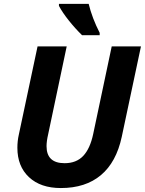

<svg xmlns="http://www.w3.org/2000/svg" viewBox="-20 -951 740 981"><path d="M700.2 -713.9H550.8L456.1 -266.1C445.6 -216.6 428.7 -179.4 405.3 -154.5C381.8 -129.6 350.1 -117.2 310.1 -117.2C248.5 -117.2 217.8 -146.2 217.8 -204.1C217.8 -220.7 220.5 -241 226.1 -265.1L320.8 -713.9H171.9L76.2 -263.2C71.3 -241.7 68.8 -219.2 68.8 -195.8C68.8 -132.6 88.6 -82.6 128.2 -45.7C167.7 -8.7 222 9.8 291 9.8C375 9.8 443.2 -12.2 495.6 -56.2C548 -100.1 583.5 -165.4 602.1 -252ZM489.3 -771V-783.2C463.5 -833.7 444.8 -883 433.1 -931.2H281.2V-920.9C293 -898.4 309.8 -873.5 331.8 -845.9C353.8 -818.4 376.3 -793.5 399.4 -771Z"/></svg>

Font: OpenSans
Style: Bold Italic
Weight: 700
Italic angle: -12°
Foundry: Ascender Corporation
Version: Version 1.10; ttfautohint (v1.2) -l 8 -r 50 -G 200 -x 14 -D 